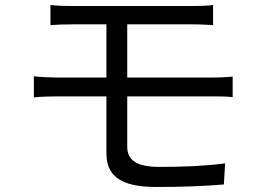

<svg xmlns="http://www.w3.org/2000/svg" viewBox="-20 -730 1040 765"><path d="M826 -346C849 -346 884 -346 907 -343V-425C884 -422 845 -421 824 -421H487V-633H747C782 -633 805 -631 829 -630V-710C806 -707 779 -706 747 -706H271C236 -706 208 -707 181 -710V-630C208 -632 238 -633 271 -633H404V-421H210C183 -421 142 -423 115 -426V-342C143 -345 183 -346 210 -346H404V-120C404 -37 450 15 602 15C698 15 792 12 872 5L877 -79C789 -68 710 -65 614 -65C522 -65 487 -94 487 -145V-346Z"/></svg>

Font: Spoqa Han Sans Neo Regular
Style: Regular
Weight: 400
Designer: [Spoqa Han Sans Neo] Dong-huui Kim  Younghwa Kang  Yujin Lee  [Noto Sans] Ryoko NISHIZUKA  (kana & ideographs); Paul D. 
Foundry: Spoqa (http://www.spoqa-han-sans.com)
Version: Version 1.000